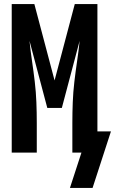

<svg xmlns="http://www.w3.org/2000/svg" viewBox="-20 -755 569 950"><path d="M326 175 383 0H338V-147Q338 -198 340 -249Q342 -300 348 -351Q354 -402 361.5 -452.5Q369 -503 374 -553L286 -221H214L126 -553Q131 -503 138.5 -452.5Q146 -402 152 -351Q158 -300 160 -249Q162 -198 162 -147V0H38V-735H150L250 -357L350 -735H462V-105H529L438 175Z"/></svg>

Font: Iosevka Curly Extrabold
Style: Regular
Weight: 800
Monospace: yes
Designer: Belleve Invis
Foundry: Belleve Invis
Version: Version 22.1.2; ttfautohint (v1.8.4)